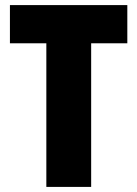

<svg xmlns="http://www.w3.org/2000/svg" viewBox="-20 -734 539 754"><path d="M338 0V-564H480V-714H19V-564H162V0Z"/></svg>

Font: Noto Sans Sinhala UI Condensed Black
Style: Regular
Weight: 900
Width: 3
Designer: Jelle Bosma - Monotype Design Team
Foundry: Monotype Imaging Inc.
Version: Version 2.006